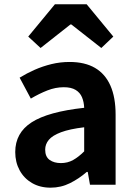

<svg xmlns="http://www.w3.org/2000/svg" viewBox="-20 -863 631 897"><path d="M216.4 13.8Q166.9 13.8 129.6 -7.9Q92.4 -29.5 71.8 -67.2Q51.2 -105 51.2 -152.6Q51.2 -242.2 127.9 -291.6Q204.7 -341 373.3 -359.4Q372.2 -386.8 363.1 -408.6Q354 -430.4 333.4 -442.9Q312.8 -455.5 278.1 -455.5Q239.3 -455.5 201.3 -440.5Q163.3 -425.6 124 -402.4L71.7 -500.1Q105.1 -520.7 142.2 -537.1Q179.3 -553.4 220.3 -563.5Q261.3 -573.5 305.1 -573.5Q376.4 -573.5 424 -545.7Q471.6 -517.8 495.9 -463Q520.1 -408.3 520.1 -327V0H400.4L389.9 -59.9H385.4Q349.3 -28.4 307 -7.3Q264.8 13.8 216.4 13.8ZM264.7 -101.1Q296.1 -101.1 321.6 -115.4Q347.1 -129.7 373.3 -155.8V-268.4Q305.4 -260.3 265.2 -245.2Q225 -230.1 208.1 -209.7Q191.1 -189.3 191.1 -163.8Q191.1 -130.8 211.7 -116Q232.3 -101.1 264.7 -101.1ZM111.9 -692.1 236.5 -843H384.9L509.4 -692.1L453.3 -638.8L313.2 -748.8H309.2L169.6 -638.8Z"/></svg>

Font: Noto Sans TC
Style: Regular
Weight: 100
Designer: Ryoko NISHIZUKA 西塚涼子 (kana, bopomofo & ideographs); Paul D. Hunt (Latin, Greek & Cyrillic); Sandoll Communications 산돌커뮤니
Foundry: Adobe
Version: Version 2.004;hotconv 1.0.118;makeotfexe 2.5.65603